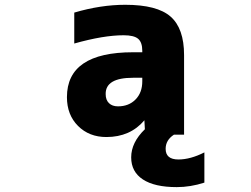

<svg xmlns="http://www.w3.org/2000/svg" viewBox="-20 -555 1040 794"><path d="M568.4 -233.4H530.3Q416 -233.4 417 -166Q417 -141.6 430.7 -128.4Q444.3 -115.2 467.8 -115.2Q512.7 -115.2 540.5 -143.6Q568.4 -171.9 568.4 -218.8ZM710.9 218.8Q619.1 218.8 570.8 187Q522.5 155.3 522.5 95.7Q522.5 34.2 579.1 -20.5L577.1 -57.6Q518.6 11.7 419.9 11.7Q348.6 11.7 302.7 -34.2Q256.8 -80.1 256.8 -153.3Q256.8 -338.9 530.3 -338.9H568.4V-344.7Q568.4 -379.9 551.3 -394.5Q534.2 -409.2 491.2 -409.2Q408.2 -409.2 287.1 -375V-502.9Q396.5 -535.2 498 -535.2Q629.9 -535.2 685.5 -486.3Q741.2 -437.5 741.2 -327.1V2H699.2Q665 24.4 665 60.5Q665 104.5 717.8 104.5Q767.6 104.5 825.2 75.2V200.2Q767.6 218.8 710.9 218.8Z"/></svg>

Font: Gen Shin Gothic Monospace Heavy
Style: Bold
Weight: 800
Designer: [Source Han Sans]
Ryoko NISHIZUKA  (kana & ideographs); Paul D. Hunt (Latin, Greek & Cyrillic); Wenlong ZHANG  (bopomofo
Version: Version 1.002.20150607